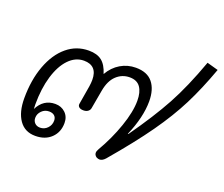

<svg xmlns="http://www.w3.org/2000/svg" viewBox="-110 -808 1144 982"><g transform="rotate(20 462.5 -317.0)"><path d="M45 -153Q45 -253 74 -331Q103 -409 154.5 -452Q206 -495 273 -495Q318 -495 344 -474.5Q370 -454 384 -408Q408 -450 446 -472.5Q484 -495 529 -495Q591 -495 621 -458Q651 -421 651 -356Q651 -270 605 -163H608Q700 -293 755.5 -395Q811 -497 864 -644L925 -627Q883 -511 837.5 -421Q792 -331 723 -233.5Q654 -136 544 -7Q529 10 513 10Q506 10 496 5Q484 -4 484 -16Q484 -25 491 -37Q536 -114 564.5 -196Q593 -278 593 -338Q593 -385 574.5 -411.5Q556 -438 516 -438Q475 -438 444.5 -409.5Q414 -381 404 -324L386 -223Q384 -212 374.5 -205Q365 -198 350 -198Q334 -198 326 -205Q318 -212 320 -223L337 -324Q340 -344 340 -360Q340 -399 321.5 -418.5Q303 -438 267 -438Q221 -438 185 -400.5Q149 -363 129 -296Q109 -229 109 -143Q109 -126 110 -118Q141 -180 205 -180Q238 -180 260 -159Q282 -138 282 -104Q282 -54 249.5 -22.5Q217 9 163 9Q106 9 75.5 -34.5Q45 -78 45 -153ZM228 -97Q228 -114 217.5 -123.5Q207 -133 188 -133Q165 -133 148.5 -116.5Q132 -100 132 -78Q132 -61 143 -50Q154 -39 172 -39Q195 -39 211.5 -56Q228 -73 228 -97Z"/></g></svg>

Font: Niramit Light
Style: Italic
Weight: 300
Italic angle: -10°
Designer: Katatrad Aksorn Co.,Ltd.
Foundry: Cadson Demak Co.,Ltd.
Version: Version 1.000; ttfautohint (v1.6)